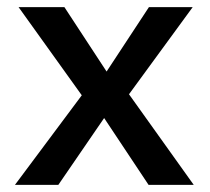

<svg xmlns="http://www.w3.org/2000/svg" viewBox="-20 -520 590 540"><path d="M161.1 -500 279.8 -318.8 398.9 -500H522L342.8 -254.9L524.9 0H397.9L272.9 -188L144 0H22L210 -252L32.2 -500Z"/></svg>

Font: Work Sans Medium
Style: Regular
Weight: 500
Designer: Wei Huang
Foundry: Wei Huang
Version: Version 2.012